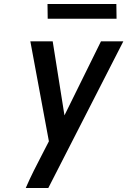

<svg xmlns="http://www.w3.org/2000/svg" viewBox="-20 -942 640 962"><path d="M222 0H109Q128 -44 149.5 -87Q171 -130 193 -172L225 -234L132 -735H244L303 -364L486 -735H598ZM219 -848 218 -922H563L564 -848Z"/></svg>

Font: Iosevka Aile Semibold Oblique
Style: Regular
Weight: 600
Italic angle: -9°
Designer: Belleve Invis
Foundry: Belleve Invis
Version: Version 31.1.0; ttfautohint (v1.8.4)